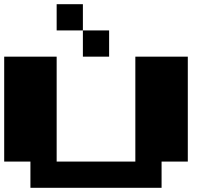

<svg xmlns="http://www.w3.org/2000/svg" viewBox="-20 -1020 1040 915"><path d="M0 -500V-750H125H250V-500V-250H437.5H625V-500V-750H750H875V-500V-250H812.5H750V-187.5V-125H437.5H125V-187.5V-250H62.5H0ZM250 -937.5V-1000H312.5H375V-937.5V-875H437.5H500V-812.5V-750H437.5H375V-812.5V-875H312.5H250Z"/></svg>

Font: Press Start 2P
Style: Regular
Weight: 500
Monospace: yes
Version: Version 2.14